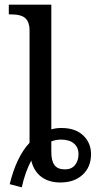

<svg xmlns="http://www.w3.org/2000/svg" viewBox="-20 -780 432 831"><path d="M115.2 -85Q102.5 -61 92 -32Q81.5 -2.9 74.2 30.8L22 17.1Q36.1 -41 57.6 -86.2Q79.1 -131.3 107.9 -162.1V-649.9Q107.9 -683.1 90.6 -700.4Q73.2 -717.8 25.9 -717.8H18.1V-759.8H202.1V-220.2Q222.7 -226.1 245.1 -226.1Q306.2 -226.1 340.1 -193.8Q374 -161.6 374 -112.8Q374 -57.1 337.6 -23.7Q301.3 9.8 241.2 9.8Q191.9 9.8 159.4 -14.2Q127 -38.1 115.2 -85ZM202.1 -168V-122.1Q202.1 -84 215.8 -65.4Q229.5 -46.9 261.2 -46.9Q289.6 -46.9 304.7 -65.7Q319.8 -84.5 319.8 -112.8Q319.8 -142.1 300 -158.9Q280.3 -175.8 244.1 -175.8Q232.9 -175.8 222.4 -173.8Q211.9 -171.9 202.1 -168Z"/></svg>

Font: Noto Serif
Style: Regular
Weight: 400
Designer: Monotype Design team
Foundry: Monotype Imaging Inc.
Version: Version 1.02